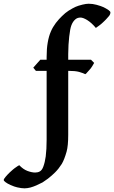

<svg xmlns="http://www.w3.org/2000/svg" viewBox="-174 -777 617 1038"><path d="M422.9 -710Q422.9 -698.7 414.1 -689Q396 -668 391.1 -664.1Q388.2 -661.1 382.6 -656Q377 -650.9 372.6 -647Q368.2 -643.1 363.8 -640.1Q347.7 -627.9 344.2 -626Q321.3 -653.8 296.9 -668.9Q274.9 -682.1 261.2 -682.1Q244.1 -682.1 232.9 -671.9Q219.7 -660.6 211.9 -640.1Q205.1 -623 200.2 -579.1Q195.3 -537.1 194.8 -484.9V-454.1H317.9L335 -437Q327.1 -422.9 325.2 -419.9Q317.4 -407.7 312 -401.9Q310.1 -398.9 304.9 -394Q299.8 -389.2 297.9 -386.2Q291 -377.4 287.1 -376Q278.3 -380.9 253.9 -388.2Q232.9 -394 194.8 -394V-47.9Q194.8 11.2 186 43Q173.8 85.9 160.2 108.9Q144 134.8 124 154.8Q106.9 171.9 85 189Q69.8 200.2 56.2 209Q49.3 212.9 22.9 225.1Q6.3 232.4 -9.8 236.8Q-24.9 240.7 -41 241.2Q-58.1 241.2 -81.1 235.8Q-95.2 232.9 -117.2 223.1Q-133.8 215.8 -144 208Q-153.8 201.2 -153.8 196Q-153.8 190.9 -144 179.2Q-131.8 165 -122.1 155.8Q-99.1 134.8 -94.2 131.8Q-73.2 116.7 -69.8 116.2Q-48.8 138.2 -25.9 147Q-2 155.8 16.1 155.8Q30.3 155.8 41 149.9Q53.2 143.1 60.1 124Q68.8 101.1 73.2 68.8Q78.1 30.8 78.1 -22V-394H20L5.9 -411.1L43.9 -454.1H78.1V-469.2Q78.1 -514.2 84 -546.9Q89.8 -581.1 101.1 -606.9Q110.8 -629.9 127.9 -652.8Q146 -675.8 161.1 -689.9Q179.2 -708 196.8 -719.2Q219.7 -733.4 234.9 -740.2Q248 -746.1 272 -752Q292 -756.8 305.2 -756.8Q327.1 -756.8 348.1 -751Q373 -744.1 386 -738Q398.9 -731.9 413.1 -722.2Q422.9 -714.8 422.9 -710Z"/></svg>

Font: Gentium Basic
Style: Bold
Weight: 700
Designer: J. Victor Gaultney and Annie Olsen
Foundry: SIL International
Version: Version 1.100